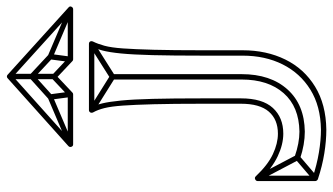

<svg xmlns="http://www.w3.org/2000/svg" viewBox="-230 -742 990 571"><g transform="rotate(-90 265.5 -457.0)"><path d="M227 -687 219 -673 318 -611Q320 -610 322.5 -610Q325 -610 326 -611L424 -673L416 -687L318 -625Q316 -624 322 -624Q328 -624 326 -625ZM330 -618H314V-234Q314 -234 314 -234Q314 -234 314 -234Q314 -155 273.5 -109Q233 -63 159 -62Q159 -62 159 -62Q159 -62 159 -62Q142 -62 123.5 -65.5Q105 -69 85 -76L79 -60Q100 -53 120 -49.5Q140 -46 159 -46Q159 -46 159 -46Q159 -46 159 -46Q239 -47 284.5 -97.5Q330 -148 330 -234Q330 -234 330 -234Q330 -234 330 -234ZM15 -21 25 -9 87 -62Q89 -64 90 -66.5Q91 -69 89 -72L27 -190L13 -182L75 -64Q77 -62 78 -69Q79 -76 77 -74ZM12 -186V-15Q12 -13 13.5 -10.5Q15 -8 18 -7Q57 6 94.5 12Q132 18 165 18Q240 17 293 -15.5Q346 -48 373.5 -104Q401 -160 401 -231V-349Q401 -438 402.5 -495Q404 -552 406.5 -587Q409 -622 414.5 -642Q420 -662 427 -676Q429 -681 427 -684.5Q425 -688 420 -688H223Q219 -688 216.5 -684.5Q214 -681 216 -676Q224 -662 229 -642Q234 -622 236.5 -587Q239 -552 240.5 -495Q242 -438 242 -349V-236Q242 -180 218.5 -153Q195 -126 153 -126Q124 -126 92 -141Q60 -156 26 -192Q22 -196 17 -193.5Q12 -191 12 -186ZM28 -186 14 -180Q51 -143 86 -126.5Q121 -110 153 -110Q201 -110 229.5 -141Q258 -172 258 -236V-349Q258 -440 256.5 -498.5Q255 -557 251.5 -592.5Q248 -628 243 -648.5Q238 -669 230 -684L223 -672H420L413 -684Q406 -669 400.5 -648.5Q395 -628 391.5 -592.5Q388 -557 386.5 -498.5Q385 -440 385 -349V-231Q385 -164 359 -112Q333 -60 284 -29.5Q235 1 165 2Q134 2 97.5 -4Q61 -10 22 -23L28 -15ZM377 -797 387 -809 328 -864Q326 -866 323 -866Q320 -866 318 -864L257 -809L267 -797L328 -852Q330 -854 323 -854Q316 -854 318 -852ZM262 -742 278 -744 270 -804Q269 -808 266 -810Q263 -812 259 -810L118 -750L124 -736L265 -796Q269 -798 261 -802Q253 -806 254 -802ZM520 -736 526 -750 385 -810Q381 -812 378 -810Q375 -808 374 -804L366 -744L382 -742L390 -802Q391 -806 383 -802Q375 -798 379 -796ZM331 -924H315V-858Q315 -858 315 -858Q315 -858 315 -858V-792H331V-858Q331 -858 331 -858Q331 -858 331 -858ZM374 -735H523Q528 -735 530.5 -740Q533 -745 528 -749L328 -930Q326 -932 323 -932Q320 -932 318 -930L116 -749Q112 -745 114 -740Q116 -735 121 -735H270Q273 -735 275 -737L327 -786H317L369 -737Q371 -735 374 -735ZM374 -751 379 -749 327 -798Q325 -800 322 -800Q319 -800 317 -798L265 -749L270 -751H121L126 -737L328 -918H318L518 -737L523 -751Z"/></g></svg>

Font: Tilt Prism
Style: Regular
Weight: 400
Version: Version 1.000